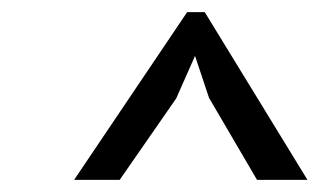

<svg xmlns="http://www.w3.org/2000/svg" viewBox="-20 -731 540 316"><path d="M288 -711H317L486 -435H403L324 -570L301 -639L270 -569L177 -435H102Z"/></svg>

Font: PT Sans
Style: Italic
Weight: 400
Italic angle: -12°
Designer: A.Korolkova, O.Umpeleva, V.Yefimov
Foundry: ParaType Ltd
Version: Version 2.003W OFL